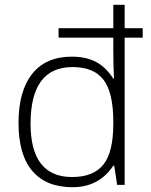

<svg xmlns="http://www.w3.org/2000/svg" viewBox="-20 -780 635 810"><path d="M286.1 -497.1Q109.4 -497.1 108.9 -258.8Q108.9 -33.2 284.2 -33.2Q374 -33.2 416 -85.4Q458 -137.7 458 -257.8V-266.1Q458 -389.2 417 -443.1Q376 -497.1 286.1 -497.1ZM283.2 -541Q340.8 -541 382.8 -520Q424.8 -499 458 -448.2H460.9Q458 -509.8 458 -568.8V-621.1H227.1V-661.1H458V-759.8H505.9V-661.1H582V-621.1H505.9V0H474.1L461.9 -81.1H458Q397.5 9.8 286.1 9.8Q174.8 9.8 116.5 -58.6Q58.1 -127 58.1 -261.2Q58.1 -395.5 115.7 -468.3Q173.3 -541 283.2 -541Z"/></svg>

Font: OpenSans-Light
Style: Regular
Weight: 300
Foundry: Ascender Corporation
Version: Version 1.10